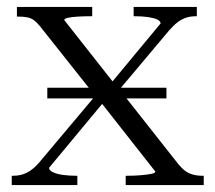

<svg xmlns="http://www.w3.org/2000/svg" viewBox="-20 -536 623 556"><path d="M117 -251V-282H462V-251ZM570 0H344V-27H348Q368 -27 387 -28.5Q406 -30 418 -32.5Q430 -35 430 -39L268 -245L264 -248L95 -461Q86 -472 77.5 -478Q69 -484 58 -486Q47 -488 32 -488H29V-516H247V-489H243Q225 -489 206.5 -488Q188 -487 177 -484.5Q166 -482 166 -478L314 -290L318 -287L497 -60Q507 -48 516.5 -41Q526 -34 538.5 -30.5Q551 -27 567 -27H570ZM14 0V-27H18Q41 -27 59 -36.5Q77 -46 94 -66L268 -273L289 -251L122 -50Q122 -43 133 -37.5Q144 -32 162 -29.5Q180 -27 201 -27H204V0ZM311 -259 294 -286 445 -468Q445 -475 435.5 -479.5Q426 -484 409 -486.5Q392 -489 370 -489H367V-516H550V-489H548Q531 -489 518 -484.5Q505 -480 493.5 -471Q482 -462 469 -447Z"/></svg>

Font: Roboto Serif 120pt Expanded Light
Style: Regular
Weight: 300
Width: 7
Designer: Greg Gazdowicz
Foundry: Commercial Type
Version: Version 1.008